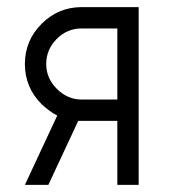

<svg xmlns="http://www.w3.org/2000/svg" viewBox="-20 -520 484 540"><path d="M141 -195 50 0H116L200 -180Q202 -180 205 -180Q208 -180 210 -180H310V0H370V-500H210Q144 -500 97 -453Q50 -406 50 -340Q50 -274 97 -227Q108 -217 118.5 -209Q129 -201 141 -195ZM310 -440V-240H210Q170 -240 140 -270Q110 -300 110 -340Q110 -381 140 -411Q169 -440 210 -440Z"/></svg>

Font: Unageo
Style: Light
Weight: 300
Designer: Richard Sepsi
Foundry: Richard Sepsi
Version: Version 2.000